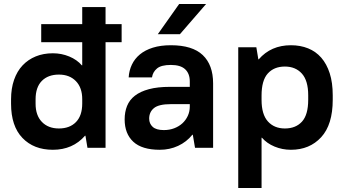

<svg xmlns="http://www.w3.org/2000/svg" viewBox="-20 -735 1710 955"><path d="M243 10Q148 10 91.5 -49Q35 -108 35 -219V-241Q35 -295 50 -338Q65 -381 92.5 -410Q120 -439 158 -454.5Q196 -470 243 -470Q286 -470 324.5 -454Q363 -438 387 -410H389V-525H185V-615H389V-700H505V-615H585V-525H505V0H415L405 -60H403Q342 10 243 10ZM273 -96Q327 -96 358 -128Q389 -160 389 -220V-242Q389 -299 357.5 -331.5Q326 -364 273 -364Q219 -364 188 -332.5Q157 -301 157 -241V-219Q157 -161 188.5 -128.5Q220 -96 273 -96Z M775 10Q686 10 643 -30Q600 -70 600 -141Q600 -178 612 -208Q624 -238 651 -259Q678 -280 721 -291.5Q764 -303 825 -303H924V-330Q924 -369 901 -390.5Q878 -412 830 -412Q782 -412 761 -394.5Q740 -377 736 -350H620Q622 -384 636 -413.5Q650 -443 676 -464.5Q702 -486 740.5 -498Q779 -510 830 -510Q937 -510 988.5 -461Q1040 -412 1040 -320V0H950L939 -65H937Q908 -29 866 -9.5Q824 10 775 10ZM795 -88Q823 -88 846.5 -97Q870 -106 887 -121.5Q904 -137 914 -158.5Q924 -180 924 -205V-217H830Q770 -217 746 -197.5Q722 -178 722 -145Q722 -120 739.5 -104Q757 -88 795 -88ZM871 -715H1005L875 -565H765Z M1165 -500H1255L1265 -440H1267Q1328 -510 1427 -510Q1474 -510 1512.5 -494.5Q1551 -479 1578 -448Q1605 -417 1620 -370.5Q1635 -324 1635 -261V-239Q1635 -115 1577.5 -52.5Q1520 10 1427 10Q1384 10 1345.5 -6Q1307 -22 1283 -50H1281V200H1165ZM1397 -96Q1451 -96 1482 -130Q1513 -164 1513 -239V-261Q1513 -334 1481.5 -369Q1450 -404 1397 -404Q1343 -404 1312 -369.5Q1281 -335 1281 -260V-238Q1281 -166 1312.5 -131Q1344 -96 1397 -96Z"/></svg>

Font: PT Root UI Bold
Style: Regular
Weight: 700
Designer: Vitaly Kuzmin
Foundry: ParaType Ltd.
Version: Version 2.000G